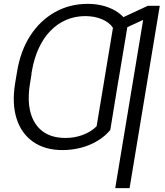

<svg xmlns="http://www.w3.org/2000/svg" viewBox="-20 -757 842 981"><path d="M589.8 -376 543.5 -92.8Q516.6 -60.5 478.3 -37.4Q439.9 -14.2 394 -2.2Q348.1 9.8 299.3 9.8Q209.5 9.8 149.2 -32.5Q88.9 -74.7 64.7 -151.1Q40.5 -227.5 57.1 -330.1L64.9 -377.4L141.1 -378.4L133.3 -330.1Q119.1 -244.1 136 -181.9Q152.8 -119.6 198 -85.9Q243.2 -52.2 314 -52.2Q360.4 -51.8 402.8 -67.6Q445.3 -83.5 473.6 -111.8L517.6 -376ZM633.8 -637.2 585.9 -350.1H513.2L557.1 -614.7Q539.1 -642.6 501.7 -658.4Q464.4 -674.3 417 -674.8Q363.8 -674.8 318.6 -655.5Q273.4 -636.2 237.8 -599.6Q202.1 -563 178 -510.5Q153.8 -458 142.6 -392.1L134.3 -340.8H59.1L67.4 -392.1Q85 -498 135 -575.2Q185.1 -652.3 260.5 -694.8Q335.9 -737.3 428.7 -737.3Q475.6 -737.3 516.1 -725.1Q556.6 -712.9 587.2 -690.4Q617.7 -668 633.8 -637.2ZM796.4 -727.5 642.1 204.1H568.8L711.4 -655.3L591.3 -600.1L602.1 -665.5L735.4 -727.5Z"/></svg>

Font: Inter 28pt Light
Style: Italic
Weight: 300
Italic angle: -9.3988°
Designer: Rasmus Andersson
Foundry: rsms
Version: Version 4.001;git-66647c0bb